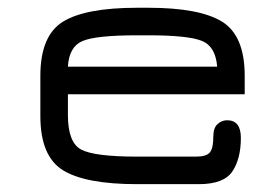

<svg xmlns="http://www.w3.org/2000/svg" viewBox="-20 -470 669 490"><path d="M604.5 -276.4V-229.5H153.3V-176.8Q153.3 -106.4 187 -88.4Q220.7 -70.3 330.1 -70.3H480.5Q506.8 -70.3 515.6 -81.1Q524.4 -91.8 524.4 -121.1Q524.4 -143.6 535.2 -153.3Q545.9 -163.1 559.6 -163.1Q594.7 -163.1 594.7 -118.2Q594.7 -64.5 572.8 -32.2Q550.8 0 487.3 0H330.1Q198.2 0 140.6 -35.6Q83 -71.3 83 -173.8V-276.4Q83 -378.9 140.6 -414.6Q198.2 -450.2 330.1 -450.2H358.4Q489.3 -450.2 546.9 -414.6Q604.5 -378.9 604.5 -276.4ZM358.4 -379.9H330.1Q224.6 -379.9 190.4 -365.2Q156.2 -350.6 153.3 -299.8H534.2Q530.3 -351.6 495.1 -365.7Q460 -379.9 358.4 -379.9Z"/></svg>

Font: Jura
Style: DemiBold
Weight: 600
Version: Version 2.4